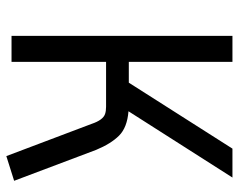

<svg xmlns="http://www.w3.org/2000/svg" viewBox="-92 -628 736 591"><g transform="rotate(90 275.5 -332.0)"><path d="M90 0V-680H170V-361H234L437 -680H526L322 -360Q372 -356 397 -331Q422 -306 441 -260L536 -8L460 16L361 -246Q349 -282 330 -288Q321 -291 308 -291H170V0Z"/></g></svg>

Font: Imprima
Style: Regular
Weight: 400
Version: Version 1.001